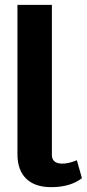

<svg xmlns="http://www.w3.org/2000/svg" viewBox="-20 -762 358 792"><path d="M52 -126V-742H194V-123Q194 -87 238 -87Q263 -87 297 -101L318 -27Q270 10 191 10Q124 10 88 -25Q52 -60 52 -126Z"/></svg>

Font: Sarabun ExtraBold
Style: Regular
Weight: 800
Version: Version 1.000; ttfautohint (v1.6)